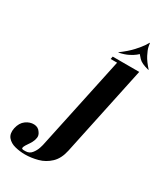

<svg xmlns="http://www.w3.org/2000/svg" viewBox="-291 -739 862 997"><g transform="rotate(30 139.5 -240.0)"><path d="M187 -528 185 -529Q228 -561 252.5 -588Q277 -615 288.5 -632.5Q300 -650 301 -653H303L287 -578Q286 -576 274.5 -566.5Q263 -557 241.5 -546Q220 -535 187 -528ZM365 -528Q320 -539 303.5 -557Q287 -575 285 -578L301 -653H303Q303 -650 306.5 -632.5Q310 -615 324 -588Q338 -561 367 -529ZM216 43Q205 95 175 123.5Q145 152 106 162.5Q67 173 30 173Q-1 173 -30.5 165.5Q-60 158 -76.5 138Q-93 118 -86 83Q-78 47 -54.5 30Q-31 13 -5.5 14Q20 15 33 36Q44 51 41.5 67Q39 83 31.5 96.5Q24 110 18 118Q6 135 3 143.5Q0 152 3.5 154.5Q7 157 13 157Q19 157 24 157Q47 157 61 139.5Q75 122 81.5 101.5Q88 81 89 73L210 -495H330ZM168 -479 171 -495H210L207 -479Z"/></g></svg>

Font: Emberly Black
Style: Italic
Weight: 900
Italic angle: -12°
Designer: Rajesh Rajput
Foundry: Rajesh Rajput
Version: Version 1.000